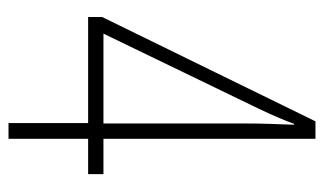

<svg xmlns="http://www.w3.org/2000/svg" viewBox="-175 -586 761 451"><g transform="rotate(90 205.5 -360.5)"><path d="M269 -187H20V-220L265 -721H306V-223H389V-187H306V0H269ZM270 -223V-458Q270 -513 270 -550Q270 -587 271 -614.5Q272 -642 273 -670L271 -671Q258 -635 235 -587L59 -223Z"/></g></svg>

Font: Noto Sans Gurmukhi ExtraCondensed ExtraLight
Style: Regular
Weight: 200
Width: 2
Designer: Jelle Bosma - Monotype Design Team
Foundry: Monotype Imaging Inc.
Version: Version 2.004; ttfautohint (v1.8.4.7-5d5b)